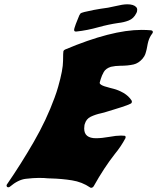

<svg xmlns="http://www.w3.org/2000/svg" viewBox="-20 -892 746 912"><path d="M412.6 0Q410.2 0 408.2 -1.5Q369.6 -27.8 321.8 -35.4Q273.9 -43 223.1 -44.4Q215.3 -44.4 208 -44.9Q191.9 -46.9 164.6 -46.9Q139.2 -46.9 102.8 -42.7Q66.4 -38.6 27.3 -5.4Q23.9 -2.4 20 -2.4Q19 -2.4 16.4 -2.9Q13.7 -3.4 12.2 -6.3Q11.2 -8.8 11.2 -11.2V-12.7L12.7 -15.6Q80.6 -114.3 140.6 -218.3Q200.7 -322.3 239.3 -428.2Q249 -454.1 256.3 -480Q279.3 -560.5 279.5 -602.3Q279.8 -644 281.2 -648.9Q282.7 -653.8 289.1 -656.7Q509.8 -750 652.3 -750Q675.8 -750 698.2 -748Q704.1 -747.1 705.6 -742.2Q706.1 -741.2 706.1 -740.2Q706.1 -738.8 705.6 -737.3Q705.1 -734.9 702.6 -731.9Q690.4 -715.8 684.6 -695.8Q681.2 -683.6 679.2 -671.1Q677.2 -658.7 673.8 -647Q672.9 -644 670.2 -635Q667.5 -626 656.7 -612.8Q637.7 -591.3 614.7 -585.9Q587.4 -579.6 550.8 -579.6Q528.8 -579.6 506.8 -574.7Q482.4 -566.9 472.9 -550Q463.4 -533.2 458.5 -516.6L454.1 -501.5Q453.6 -500 453.6 -498.5Q453.6 -493.2 460.4 -489.3Q470.7 -482.4 502.4 -474.6Q578.1 -457.5 605 -414.6Q606.4 -412.6 606.4 -409.7Q606.4 -408.2 606 -406.7L605 -403.3Q603 -396.5 520.5 -371.6Q502 -366.2 483.9 -360.4Q473.1 -356.9 460.4 -354Q434.1 -348.6 410.6 -337.4Q389.6 -327.1 382.8 -303.2L381.3 -298.3Q379.9 -289.1 379.9 -281.7Q379.9 -257.8 394.3 -246.6Q408.7 -235.4 435.5 -235.4Q463.4 -235.4 501.5 -242.2Q531.7 -248 555.2 -248Q563.5 -248 571.3 -247.1Q576.7 -246.6 576.7 -240.7Q576.7 -239.3 576.2 -236.8L575.2 -234.4Q554.2 -195.3 525.9 -161.1Q474.1 -95.2 425.3 -7.8Q420.4 0 412.6 0ZM342.8 -742.2H339.8Q332 -742.2 332 -750.5Q332 -753.4 333.5 -758.3Q337.4 -772.5 351.6 -806.6Q357.4 -822.8 362.3 -828.1Q367.2 -833.5 425.3 -844.7Q456.5 -850.6 493.2 -855.5Q512.7 -858.9 525.4 -862.3Q563.5 -871.6 584.5 -871.6Q615.2 -871.6 627.4 -857.9Q631.8 -853 631.8 -845.7Q631.8 -841.3 630.4 -835.9L627.9 -830.1Q615.2 -803.7 590.8 -794.4Q568.4 -785.6 541 -782.7Q495.1 -775.9 449.2 -763.2Q394 -747.6 342.8 -742.2Z"/></svg>

Font: Weird Comic
Style: Italic
Weight: 400
Italic angle: -16°
Designer: GGBotNet
Foundry: GGBotNet
Version: 0.80